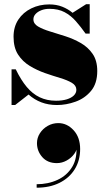

<svg xmlns="http://www.w3.org/2000/svg" viewBox="-20 -490 504 914"><path d="M35 10V-160H55Q79.5 -109.5 107.2 -76.2Q135 -43 169.2 -26.8Q203.5 -10.5 246.5 -10.5Q276.5 -10.5 298.2 -17.2Q320 -24 331.8 -35.8Q343.5 -47.5 343.5 -62.5Q343.5 -83 322 -95.8Q300.5 -108.5 266.2 -118.8Q232 -129 194 -142.2Q156 -155.5 121.8 -176.2Q87.5 -197 66 -230.2Q44.5 -263.5 44.5 -315Q44.5 -362 67.2 -396.5Q90 -431 128.8 -450Q167.5 -469 214.5 -469Q249 -469 276.5 -458Q304 -447 325.5 -429L390 -470H407V-330H387.5Q364.5 -362.5 341 -389.2Q317.5 -416 287.5 -432Q257.5 -448 215 -448Q194 -448 176.8 -441.2Q159.5 -434.5 149.2 -423.2Q139 -412 139 -398Q139 -377 161 -364Q183 -351 217.5 -340.5Q252 -330 291 -317.5Q330 -305 364.5 -285.2Q399 -265.5 421 -233.5Q443 -201.5 443 -152Q443 -92.5 413.2 -57Q383.5 -21.5 339.2 -5.8Q295 10 251.5 10Q210.5 10 177 -2.8Q143.5 -15.5 116 -40L52 10ZM154.5 403.5V387Q209 387 254 366.2Q299 345.5 324 304Q349 262.5 343 200.5H348Q348 222.5 333.8 242.2Q319.5 262 297.2 274.2Q275 286.5 250.5 286.5Q206.5 286.5 181.2 257.8Q156 229 156 191.5Q156 166 170 144.2Q184 122.5 207.2 109.2Q230.5 96 257.5 96Q299 96 330.2 129.8Q361.5 163.5 361.5 219.5Q361.5 274.5 335.5 316Q309.5 357.5 263 380.5Q216.5 403.5 154.5 403.5Z"/></svg>

Font: Bodoni Moda Black
Style: Regular
Weight: 900
Version: Version 2.005